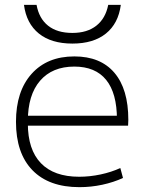

<svg xmlns="http://www.w3.org/2000/svg" viewBox="-20 -763 594 793"><path d="M308 10Q182 10 114 -60Q46 -130 46 -260Q46 -386 110.5 -458Q175 -530 287 -530Q395 -530 452.5 -462.5Q510 -395 510 -268Q510 -261 509.5 -255Q509 -249 509 -244H73V-285H475L463 -270Q463 -378 418.5 -433Q374 -488 287 -488Q196 -488 145.5 -429.5Q95 -371 95 -263V-253Q95 -145 149 -89Q203 -33 307 -33Q351 -33 395.5 -42.5Q440 -52 477 -69L488 -28Q449 -10 402.5 0Q356 10 308 10ZM279 -583Q192 -583 140.5 -624.5Q89 -666 79 -743H131Q141 -687 178.5 -657Q216 -627 279 -627Q340 -627 378 -657Q416 -687 427 -743H479Q469 -666 417.5 -624.5Q366 -583 279 -583Z"/></svg>

Font: M PLUS 1 Light
Style: Regular
Weight: 300
Designer: Coji Morishita
Foundry: UNDERFOREST DESIGN
Version: Version 1.001